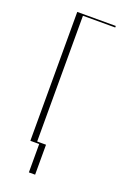

<svg xmlns="http://www.w3.org/2000/svg" viewBox="-122 -540 463 693"><g transform="rotate(20 109.0 -193.0)"><path d="M50 -495H198V-489H74V0H50ZM60 -6H108V109H84V0H60Z"/></g></svg>

Font: Moniqa Thin Display
Style: Regular
Weight: 100
Designer: Rajesh Rajput
Foundry: Rajesh Rajput
Version: Version 1.000